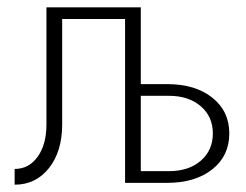

<svg xmlns="http://www.w3.org/2000/svg" viewBox="-20 -500 672 525"><path d="M20 -38Q59 -38 83 -71.5Q107 -105 107 -160V-480H365V-270H437Q514 -270 560.5 -233Q607 -196 607 -135Q607 -74 560.5 -37Q514 0 437 0H322V-448H150V-160Q150 -86 114 -40.5Q78 5 20 5ZM365 -238V-32H442Q496 -32 529 -60.5Q562 -89 562 -135Q562 -181 529 -209.5Q496 -238 442 -238Z"/></svg>

Font: Glametrix
Style: Light
Weight: 300
Designer: gluk
Foundry: gluk
Version: Version 0.40